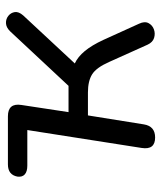

<svg xmlns="http://www.w3.org/2000/svg" viewBox="32 -564 540 643"><g transform="rotate(-90 301.5 -243.0)"><path d="M162 7Q120 7 127 -38L187 -421H68Q48 -421 38.5 -429.5Q29 -438 31 -454Q37 -486 72 -486H233Q278 -486 271 -441L247 -283H335L518 -479Q531 -492 545 -492.5Q559 -493 569.5 -484.5Q580 -476 582 -463Q584 -450 571 -435L410 -262Q432 -252 451.5 -228.5Q471 -205 489 -166L543 -47Q552 -28 545 -15Q538 -2 524 3Q510 8 495.5 3.5Q481 -1 473 -18L415 -147Q396 -190 373.5 -204Q351 -218 313 -218H236L206 -31Q200 7 162 7Z"/></g></svg>

Font: Nunito
Style: Italic
Weight: 400
Italic angle: -9°
Designer: Vernon Adams
Foundry: Vernon Adams
Version: Version 3.601; ttfautohint (v1.8.2.53-6de2)